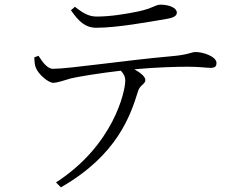

<svg xmlns="http://www.w3.org/2000/svg" viewBox="-20 -752 1040 823"><path d="M694 -671C726 -676 738 -685 738 -698C738 -718 706 -732 668 -732C646 -732 634 -716 573 -703C520 -692 453 -681 395 -681C362 -681 338 -694 301 -723L284 -708C317 -661 345 -633 393 -633C482 -633 618 -658 694 -671ZM241 51C484 -88 540 -259 572 -362C580 -388 603 -391 603 -409C603 -424 581 -441 556 -455C652 -464 742 -466 786 -466C833 -466 868 -461 883 -461C904 -461 908 -470 908 -482C908 -509 853 -529 818 -529C801 -529 787 -517 715 -511C521 -494 276 -457 207 -457C183 -457 162 -486 145 -513L127 -506C128 -485 129 -472 134 -461C144 -434 188 -396 209 -397C230 -398 255 -408 284 -416C313 -423 410 -439 498 -449C512 -434 517 -421 517 -407C517 -359 466 -129 220 30Z"/></svg>

Font: Noto Serif SC Light
Style: Regular
Weight: 300
Designer: Ryoko NISHIZUKA 西塚涼子 (kana & ideographs); Frank Grießhammer (Latin, Greek & Cyrillic); Wenlong ZHANG 张文龙 (bopomofo); San
Foundry: Adobe
Version: Version 2.001;hotconv 1.1.0;makeotfexe 2.6.0